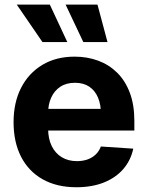

<svg xmlns="http://www.w3.org/2000/svg" viewBox="-20 -797 636 828"><path d="M309.2 10.5Q225.3 10.5 164.4 -23.6Q103.5 -57.7 71 -120.8Q38.5 -183.9 38.5 -270.3Q38.5 -354.6 70.9 -418.1Q103.4 -481.6 162.6 -517.2Q221.8 -552.7 302 -552.7Q356.2 -552.7 403 -535.5Q449.8 -518.3 485 -483.7Q520.1 -449.2 539.7 -397.3Q559.4 -345.3 559.4 -275.6V-234.2H98.6V-327.5H486.1L415.6 -303.1Q415.6 -344.9 402.9 -375.5Q390.2 -406.2 365.2 -423.1Q340.2 -440 303.1 -440Q266 -440 240.2 -423Q214.5 -406 201 -376.5Q187.5 -347.1 187.5 -309V-243Q187.5 -198.8 203 -167.3Q218.5 -135.7 246.5 -118.9Q274.5 -102.1 311.5 -102.1Q336.6 -102.1 357.2 -109.3Q377.7 -116.5 392.6 -130.7Q407.4 -144.8 415 -165.2L554.7 -155.9Q544 -105.5 511.7 -68Q479.3 -30.6 428 -10Q376.7 10.5 309.2 10.5ZM163.1 -615.6 52.3 -777.1H194.9L270.3 -615.6ZM339.3 -615.6 262.9 -777.1H400.4L443.6 -615.6Z"/></svg>

Font: Inter
Style: Regular
Weight: 400
Designer: Rasmus Andersson
Foundry: rsms
Version: Version 4.000;git-8c9346024